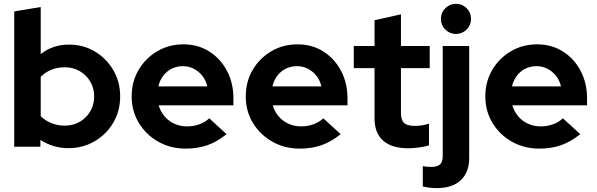

<svg xmlns="http://www.w3.org/2000/svg" viewBox="-20 -759 3086 993"><path d="M53.7 0V-700L190.6 -722.7V-479.5Q253.2 -528.3 336.6 -528.3Q411.2 -528.3 471.1 -492.4Q530.9 -456.5 566.2 -395.9Q601.5 -335.4 601.5 -260.3Q601.5 -185.2 565.9 -124.5Q530.2 -63.9 469.3 -28.3Q408.3 7.3 332.8 7.3Q293.8 7.3 256.9 -3.8Q220.1 -14.8 188.9 -35.7V0ZM314.6 -109.2Q358.3 -109.2 392.4 -129Q426.6 -148.8 446.8 -183Q467 -217.2 467 -260Q467 -302.9 446.8 -337.2Q426.6 -371.5 392.1 -391.3Q357.6 -411.1 314.6 -411.1Q276.9 -411.1 245.3 -398.3Q213.8 -385.5 190.6 -361.1V-158.2Q213.1 -135.5 245.5 -122.4Q277.9 -109.2 314.6 -109.2Z M940.4 9.7Q862 9.7 798.5 -26.2Q735 -62.1 698 -123.3Q661 -184.4 661 -260.3Q661 -335.9 696.5 -396.9Q732 -457.9 793 -493.8Q854 -529.7 928.7 -529.7Q1003.6 -529.7 1061.7 -493.1Q1119.9 -456.5 1153.5 -393.3Q1187.2 -330.2 1187.2 -249.6V-214.4H800.5Q810.1 -182.6 830.6 -157.9Q851.1 -133.2 881.3 -119.3Q911.6 -105.4 947 -105.4Q981.7 -105.4 1011.6 -116.3Q1041.4 -127.2 1062.1 -147.1L1151.8 -65.2Q1104 -26.3 1053.5 -8.3Q1003 9.7 940.4 9.7ZM798.9 -312H1052.4Q1045 -343.4 1026.5 -366.8Q1008 -390.1 982.3 -403.5Q956.6 -416.8 926 -416.8Q894.5 -416.8 868.5 -404Q842.5 -391.1 824.6 -367.8Q806.6 -344.4 798.9 -312Z M1530.4 9.7Q1452 9.7 1388.5 -26.2Q1325 -62.1 1288 -123.3Q1251 -184.4 1251 -260.3Q1251 -335.9 1286.5 -396.9Q1322 -457.9 1383 -493.8Q1444 -529.7 1518.7 -529.7Q1593.6 -529.7 1651.7 -493.1Q1709.9 -456.5 1743.5 -393.3Q1777.2 -330.2 1777.2 -249.6V-214.4H1390.5Q1400.1 -182.6 1420.6 -157.9Q1441.1 -133.2 1471.3 -119.3Q1501.6 -105.4 1537 -105.4Q1571.7 -105.4 1601.6 -116.3Q1631.4 -127.2 1652.1 -147.1L1741.8 -65.2Q1694 -26.3 1643.5 -8.3Q1593 9.7 1530.4 9.7ZM1388.9 -312H1642.4Q1635 -343.4 1616.5 -366.8Q1598 -390.1 1572.3 -403.5Q1546.6 -416.8 1516 -416.8Q1484.5 -416.8 1458.5 -404Q1432.5 -391.1 1414.6 -367.8Q1396.6 -344.4 1388.9 -312Z M2092.8 7.9Q2006.3 7.9 1961.7 -31.4Q1917 -70.6 1917 -146.8V-406.5H1809.7V-521H1917V-654.5L2053.7 -684.9V-521H2202.5V-406.5H2053.7V-175.1Q2053.7 -138.6 2069.9 -123.3Q2086.1 -107.9 2125.7 -107.9Q2145.9 -107.9 2162.4 -110.6Q2178.9 -113.2 2198.7 -119.5V-7.3Q2177.5 -0.3 2146.5 3.8Q2115.5 7.9 2092.8 7.9Z M2338.2 -583.4Q2306 -583.4 2283.1 -606.3Q2260.3 -629.1 2260.3 -661.3Q2260.3 -693.8 2283.1 -716.5Q2306 -739.2 2338.2 -739.2Q2370.6 -739.2 2393.3 -716.5Q2416.1 -693.8 2416.1 -661.3Q2416.1 -629.1 2393.3 -606.3Q2370.6 -583.4 2338.2 -583.4ZM2237.6 214Q2218.6 214 2198.7 211.3Q2178.8 208.6 2166.6 205.1V100.2Q2185.4 104.2 2210.7 104.2Q2241.4 104.2 2255.6 91.4Q2269.7 78.7 2269.7 50.5V-521H2406.6V58.7Q2406.6 132.5 2362.8 173.3Q2318.9 214 2237.6 214Z M2769.4 9.7Q2691 9.7 2627.5 -26.2Q2564 -62.1 2527 -123.3Q2490 -184.4 2490 -260.3Q2490 -335.9 2525.5 -396.9Q2561 -457.9 2622 -493.8Q2683 -529.7 2757.7 -529.7Q2832.6 -529.7 2890.7 -493.1Q2948.9 -456.5 2982.5 -393.3Q3016.2 -330.2 3016.2 -249.6V-214.4H2629.5Q2639.1 -182.6 2659.6 -157.9Q2680.1 -133.2 2710.3 -119.3Q2740.6 -105.4 2776 -105.4Q2810.7 -105.4 2840.6 -116.3Q2870.4 -127.2 2891.1 -147.1L2980.8 -65.2Q2933 -26.3 2882.5 -8.3Q2832 9.7 2769.4 9.7ZM2627.9 -312H2881.4Q2874 -343.4 2855.5 -366.8Q2837 -390.1 2811.3 -403.5Q2785.6 -416.8 2755 -416.8Q2723.5 -416.8 2697.5 -404Q2671.5 -391.1 2653.6 -367.8Q2635.6 -344.4 2627.9 -312Z"/></svg>

Font: Red Hat Display
Style: Regular
Weight: 300
Designer: Pentagram, MCKL
Foundry: Pentagram, MCKL
Version: Version 1.023